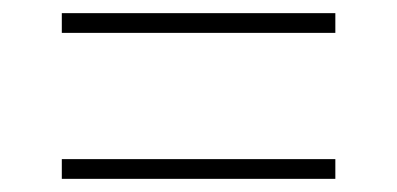

<svg xmlns="http://www.w3.org/2000/svg" viewBox="-20 -496 604 292"><path d="M74 -224V-254H490V-224ZM74 -446V-476H490V-446Z"/></svg>

Font: Montserrat ExtraLight
Style: Regular
Weight: 200
Designer: Julieta Ulanovsky
Foundry: Julieta Ulanovsky
Version: Version 9.000; ttfautohint (v1.8.4.7-5d5b)